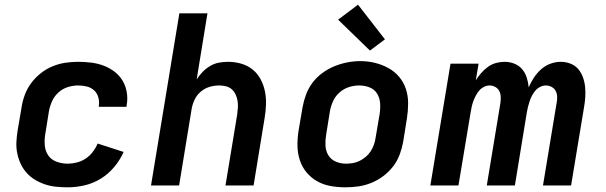

<svg xmlns="http://www.w3.org/2000/svg" viewBox="-20 -792 2590 820"><path d="M269 8Q244 8 219.5 5.5Q195 3 172.5 -4.5Q150 -12 130 -24Q110 -36 94.5 -53Q79 -70 69 -91Q59 -112 54 -135.5Q49 -159 50 -183.5Q51 -208 55 -233L72 -333Q76 -360 86 -387Q96 -414 113.5 -437.5Q131 -461 154.5 -479.5Q178 -498 205 -509Q232 -520 259.5 -524Q287 -528 314 -528Q342 -528 370 -524.5Q398 -521 423 -511.5Q448 -502 469 -486Q490 -470 503.5 -447.5Q517 -425 521.5 -397.5Q526 -370 521 -343Q521 -341 521 -339.5Q521 -338 520 -336H402Q402 -337 402 -337.5Q402 -338 402 -339Q405 -358 400 -376Q395 -394 382 -406Q369 -418 351 -422.5Q333 -427 314 -427Q292 -427 269.5 -420Q247 -413 229.5 -397Q212 -381 202.5 -360Q193 -339 189 -317L173 -217Q169 -193 171.5 -169Q174 -145 187 -127Q200 -109 222.5 -101Q245 -93 269 -93Q288 -93 308 -98Q328 -103 345.5 -114.5Q363 -126 376 -143Q389 -160 397 -179L508 -143Q493 -109 468 -79Q443 -49 410.5 -29Q378 -9 341.5 -0.5Q305 8 269 8Z M625 0 746 -735H866L820 -453Q831 -470 845.5 -485Q860 -500 878 -510.5Q896 -521 915.5 -524.5Q935 -528 954 -528Q983 -528 1010.5 -520Q1038 -512 1059 -495Q1080 -478 1093 -453.5Q1106 -429 1111.5 -402Q1117 -375 1116 -345.5Q1115 -316 1110 -287L1063 0H943L993 -303Q995 -318 996 -333Q997 -348 994.5 -362Q992 -376 986 -389Q980 -402 969.5 -411Q959 -420 945 -423.5Q931 -427 916 -427Q895 -427 875 -421Q855 -415 838.5 -401.5Q822 -388 812.5 -369Q803 -350 799 -330L745 0Z M1455 8Q1423 8 1392 2.5Q1361 -3 1334.5 -18Q1308 -33 1289 -56Q1270 -79 1260.5 -108Q1251 -137 1250.5 -169Q1250 -201 1255 -233L1272 -333Q1277 -361 1287 -388Q1297 -415 1314.5 -438.5Q1332 -462 1356.5 -480Q1381 -498 1408 -509Q1435 -520 1463 -525.5Q1491 -531 1519 -531Q1551 -531 1581.5 -523.5Q1612 -516 1638.5 -501.5Q1665 -487 1684.5 -464Q1704 -441 1713.5 -412Q1723 -383 1723 -351Q1723 -319 1718 -287L1702 -187Q1697 -159 1687 -132Q1677 -105 1659 -81.5Q1641 -58 1617 -40Q1593 -22 1566 -11Q1539 0 1511 4Q1483 8 1455 8ZM1457 -93Q1472 -93 1487 -95.5Q1502 -98 1516 -105Q1530 -112 1542.5 -122.5Q1555 -133 1563.5 -146.5Q1572 -160 1577 -174.5Q1582 -189 1584 -203L1601 -303Q1605 -327 1603.5 -350Q1602 -373 1591 -391.5Q1580 -410 1559 -418.5Q1538 -427 1514 -427Q1492 -427 1470 -420Q1448 -413 1430 -397Q1412 -381 1402.5 -360Q1393 -339 1389 -317L1373 -217Q1369 -194 1370 -171Q1371 -148 1382 -129.5Q1393 -111 1413.5 -102Q1434 -93 1457 -93ZM1560 -576 1424 -708 1509 -772 1624 -624Z M1818 0 1904 -520H2024L2012 -449Q2022 -465 2035 -480Q2048 -495 2064 -506.5Q2080 -518 2098.5 -523Q2117 -528 2135 -528Q2157 -528 2177 -520Q2197 -512 2210 -496.5Q2223 -481 2229.5 -461Q2236 -441 2238 -419Q2247 -440 2260 -460Q2273 -480 2291 -496Q2309 -512 2331 -520Q2353 -528 2375 -528Q2397 -528 2417 -520Q2437 -512 2450 -496.5Q2463 -481 2470 -461Q2477 -441 2479 -419.5Q2481 -398 2479.5 -376Q2478 -354 2474 -332L2419 0H2299L2357 -351Q2360 -365 2359.5 -378.5Q2359 -392 2353.5 -403Q2348 -414 2336.5 -420.5Q2325 -427 2311 -427Q2299 -427 2287 -421Q2275 -415 2266.5 -405Q2258 -395 2252 -383.5Q2246 -372 2242 -360Q2238 -348 2235 -336Q2232 -324 2230 -312L2179 0H2059L2117 -351Q2119 -365 2118.5 -378.5Q2118 -392 2112.5 -403Q2107 -414 2095.5 -420.5Q2084 -427 2071 -427Q2059 -427 2047 -421Q2035 -415 2026.5 -405Q2018 -395 2012 -383.5Q2006 -372 2001.5 -360Q1997 -348 1994.5 -336Q1992 -324 1990 -312L1938 0Z"/></svg>

Font: Zed Sans Extended
Style: Bold Italic
Weight: 700
Width: 7
Italic angle: -9°
Designer: Belleve Invis
Foundry: Belleve Invis
Version: Version 1.0.0; ttfautohint (v1.8.4)